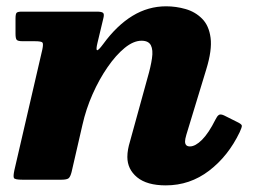

<svg xmlns="http://www.w3.org/2000/svg" viewBox="-20 -556 794 594"><path d="M47.5 -520Q34.5 -520 31.2 -516.2Q28 -512.5 28 -498.5V-451.5Q28 -437.5 31.5 -433Q35 -428.5 50 -428.5H87Q108.5 -428.5 111.5 -424.2Q114.5 -420 111 -403L24.5 -29.5Q20.5 -11 23 -5.5Q25.5 0 50 0H169.5Q187.5 0 192.8 -5Q198 -10 201.5 -24L235 -169.5Q246 -218.5 266.5 -264.8Q287 -311 312.8 -348.2Q338.5 -385.5 365.8 -407.8Q393 -430 418 -430Q439.5 -430 446.8 -415.8Q454 -401.5 450.2 -375.8Q446.5 -350 436.5 -315.5L381.5 -116Q378.5 -106.5 376.2 -94.2Q374 -82 374 -70.5Q374 -32.5 404.2 -7.5Q434.5 17.5 493 17.5Q567.5 17.5 626.8 -27.8Q686 -73 721.5 -147Q728.5 -162 728.2 -167Q728 -172 713 -179L673 -199Q662 -204 656.8 -200.2Q651.5 -196.5 646.5 -186Q625.5 -144 605 -123.5Q584.5 -103 567.5 -103Q552.5 -103 552.5 -118.5Q552.5 -125.5 556.5 -139L618 -341Q636.5 -401 631.5 -439Q626.5 -477 605.2 -498.2Q584 -519.5 554.2 -528Q524.5 -536.5 494 -536.5Q438.5 -536.5 390 -507Q341.5 -477.5 299.5 -420Q284 -399 280.2 -400.8Q276.5 -402.5 281.5 -423L300 -500.5Q303 -512.5 298.8 -516.2Q294.5 -520 279.5 -520Z"/></svg>

Font: Besley ExtraBold
Style: Italic
Weight: 800
Italic angle: -13°
Designer: Owen Earl
Foundry: indestructible type*
Version: Version 2.001